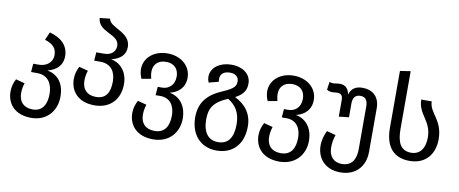

<svg xmlns="http://www.w3.org/2000/svg" viewBox="-78 -1100 3973 1663"><g transform="rotate(10 1908.0 -268.5)"><path d="M35 22C35 124 101 216 250 216C388 216 469 116 469 -8C469 -133 405 -197 318 -213C393 -231 448 -277 448 -361C448 -459 377 -516 282 -541L252 -471C324 -449 356 -413 356 -355C356 -287 301 -249 235 -249H187L181 -175H235C334 -175 372 -101 372 -15C372 69 341 142 250 142C169 142 128 93 128 20C128 -16 134 -44 143 -69L64 -90C46 -56 35 -22 35 22Z M556 -180C556 -78 622 14 771 14C909 14 992 -78 992 -210C992 -326 920 -392 845 -404C920 -422 969 -461 969 -533C969 -667 785 -670 775 -749L685 -739C695 -612 877 -633 877 -527C877 -479 842 -441 776 -441H708L702 -367H756C852 -367 893 -301 893 -217C893 -123 862 -60 771 -60C690 -60 649 -109 649 -182C649 -218 655 -246 664 -271L585 -292C567 -258 556 -224 556 -180Z M1322 216C1463 216 1545 117 1545 -4C1545 -131 1471 -194 1395 -207C1470 -225 1525 -275 1525 -361C1525 -461 1441 -539 1319 -539C1200 -539 1114 -466 1114 -366C1114 -338 1121 -309 1133 -283L1216 -298C1211 -318 1207 -338 1207 -360C1207 -418 1243 -465 1319 -465C1395 -465 1430 -416 1430 -355C1430 -277 1378 -239 1322 -239H1284L1278 -165H1320C1410 -165 1448 -96 1448 -15C1448 72 1416 142 1322 142C1240 142 1199 93 1199 20C1199 -16 1206 -44 1214 -69L1136 -90C1118 -56 1106 -22 1106 22C1106 124 1173 216 1322 216Z M1649 -36C1649 107 1732 216 1880 216C2019 216 2112 124 2112 -36C2112 -152 2048 -224 1959 -268C2033 -306 2053 -349 2053 -403C2053 -483 1985 -539 1880 -539C1784 -539 1701 -486 1701 -402C1701 -383 1705 -367 1712 -352L1797 -374C1796 -380 1795 -388 1795 -401C1795 -437 1820 -469 1880 -469C1934 -469 1957 -439 1957 -406C1957 -363 1940 -339 1841 -297C1714 -243 1649 -165 1649 -36ZM1903 -243C1973 -199 2013 -140 2013 -36C2013 78 1970 142 1880 142C1796 142 1746 82 1746 -36C1746 -136 1783 -193 1903 -243Z M2432 216C2573 216 2655 117 2655 -4C2655 -131 2581 -194 2505 -207C2580 -225 2635 -275 2635 -361C2635 -461 2551 -539 2429 -539C2310 -539 2224 -466 2224 -366C2224 -338 2231 -309 2243 -283L2326 -298C2321 -318 2317 -338 2317 -360C2317 -418 2353 -465 2429 -465C2505 -465 2540 -416 2540 -355C2540 -277 2488 -239 2432 -239H2394L2388 -165H2430C2520 -165 2558 -96 2558 -15C2558 72 2526 142 2432 142C2350 142 2309 93 2309 20C2309 -16 2316 -44 2324 -69L2246 -90C2228 -56 2216 -22 2216 22C2216 124 2283 216 2432 216Z M3035 -539C2984 -539 2939 -524 2919 -460C2907 -525 2868 -539 2834 -539C2808 -539 2792 -533 2773 -533C2764 -533 2754 -535 2742 -539L2732 -470C2748 -459 2764 -456 2780 -456C2796 -456 2809 -459 2825 -459C2856 -459 2873 -444 2873 -404V-257L2961 -267V-390C2961 -443 2986 -467 3027 -467C3069 -467 3092 -443 3092 -384V-9C3092 82 3055 142 2969 142C2894 142 2854 91 2854 16C2854 -28 2862 -63 2873 -95L2794 -116C2776 -80 2761 -34 2761 16C2761 117 2824 216 2970 216C3102 216 3184 127 3184 0V-386C3184 -496 3111 -539 3035 -539Z M3326 -739V-240C3326 -72 3402 14 3542 14C3689 14 3759 -90 3759 -213C3759 -387 3643 -425 3643 -527H3551C3551 -396 3664 -361 3664 -213C3664 -121 3624 -58 3543 -58C3451 -58 3418 -127 3418 -247V-753Z"/></g></svg>

Font: FiraGO Unicode
Style: Regular
Weight: 400
Designer: bBox Type
Foundry: bBox Type GmbH
Version: Version 1.001;PS 001.001;hotconv 1.0.88;makeotf.lib2.5.64775